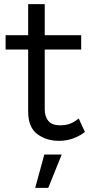

<svg xmlns="http://www.w3.org/2000/svg" viewBox="-20 -670 430 927"><path d="M360 -98 390 -33Q366 -14 334 -2Q302 10 265 10Q203 10 159.5 -23Q116 -56 116 -131V-431H7V-500H116V-650H196V-500H372V-431H196V-142Q196 -107 213.5 -86Q231 -65 270 -65Q299 -65 320 -73.5Q341 -82 360 -98ZM278 76 213 237H150L194 76Z"/></svg>

Font: Prodigy Sans
Style: Regular
Weight: 400
Designer: Wei Huang
Foundry: Wei Huang
Version: Version 1.003; ttfautohint (v1.8.3)